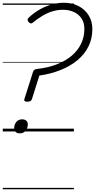

<svg xmlns="http://www.w3.org/2000/svg" viewBox="-20 -955 691 1395"><path d="M178 -216Q165 -216 159.5 -220.5Q154 -225 157 -235L220 -433Q223 -443 230.5 -448Q238 -453 248 -454Q326 -462 390 -486.5Q454 -511 499 -548.5Q544 -586 568.5 -636Q593 -686 593 -744Q593 -789 573 -820Q553 -851 517.5 -867.5Q482 -884 438 -884Q398 -884 360.5 -872.5Q323 -861 289 -840.5Q255 -820 220 -792Q210 -783 201.5 -785.5Q193 -788 187 -796Q180 -806 180.5 -813Q181 -820 192 -830Q229 -864 271 -887.5Q313 -911 357.5 -923Q402 -935 445 -935Q505 -935 551.5 -910.5Q598 -886 624.5 -843Q651 -800 651 -744Q651 -674 622.5 -617Q594 -560 542 -517Q490 -474 419.5 -446Q349 -418 266 -406L212 -235Q209 -225 201 -220.5Q193 -216 178 -216ZM123 14Q105 14 94 4Q83 -6 83 -23Q83 -50 98.5 -69Q114 -88 141 -88Q159 -88 170.5 -78.5Q182 -69 182 -51Q182 -25 166.5 -5.5Q151 14 123 14ZM0 410H517V420H0ZM0 -20H517V0H0ZM0 -505H517V-500H0ZM0 -930H517V-920H0Z"/></svg>

Font: Playwrite DE LA Guides
Style: Regular
Weight: 400
Designer: Veronika Burian, José Scaglione
Foundry: TypeTogether
Version: Version 1.003